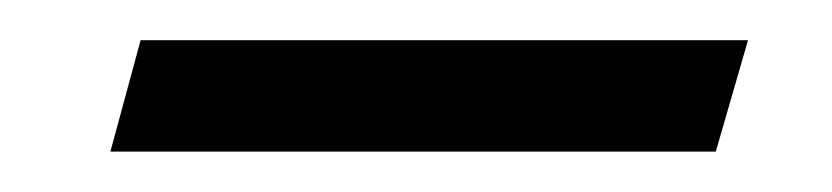

<svg xmlns="http://www.w3.org/2000/svg" viewBox="-20 -295 416 96"><path d="M35.2 -219.2 50.3 -274.9H354L337.9 -219.2Z"/></svg>

Font: Elstob 6pt SemiBold
Style: Italic
Weight: 600
Italic angle: -20°
Designer: Peter S. Baker
Version: Version 1.015